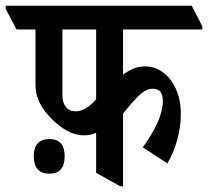

<svg xmlns="http://www.w3.org/2000/svg" viewBox="-68 -644 727 671"><path d="M226 -171Q195 -171 166.5 -187Q138 -203 113 -228Q86 -255 71 -284Q56 -313 56 -349V-541H-10L-48 -613V-624H602L639 -552V-541H362V-383Q379 -396 398 -404Q417 -412 439 -412Q468 -412 491.5 -398Q515 -384 531 -361Q564 -314 564 -246Q564 -201 551.5 -155.5Q539 -110 517 -73L431 -129Q463 -173 482 -214.5Q501 -256 501 -292Q501 -334 466 -334Q442 -334 416.5 -309Q391 -284 362 -247V7H352L268 -40V-180Q248 -171 226 -171ZM150 -311Q150 -285 162.5 -270Q175 -255 196 -255Q232 -255 268 -297V-541H150ZM105 -37Q50 -37 50 -98Q50 -158 105 -158Q158 -158 158 -98Q158 -37 105 -37Z"/></svg>

Font: Noto Serif Devanagari ExtraCondensed SemiBold
Style: Regular
Weight: 600
Width: 2
Designer: Universal Thirst, Indian Type Foundry and the Monotype Design Team
Foundry: Monotype Imaging Inc.
Version: Version 2.004; ttfautohint (v1.8.4.7-5d5b)